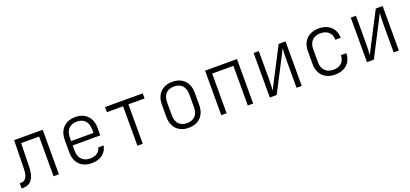

<svg xmlns="http://www.w3.org/2000/svg" viewBox="22 -1389 4757 2229"><g transform="rotate(-20 2400.0 -275.0)"><path d="M34 7H53C149 7 199 -62 202 -195L209 -490H431V0H497V-550H144L137 -197C135 -104 106 -57 51 -57H34Z M901 10C1009 10 1085 -47 1099 -137H1033C1023 -82 972 -48 901 -48C814 -48 762 -104 762 -194V-260H1103V-356C1103 -479 1025 -560 901 -560C775 -560 697 -479 697 -352V-198C697 -70 775 10 901 10ZM762 -314V-356C762 -449 812 -504 901 -504C988 -504 1038 -448 1038 -356V-314Z M1467 0H1533V-487H1733V-550H1267V-487H1467Z M2100 9C2224 9 2303 -70 2303 -199V-351C2303 -480 2224 -559 2100 -559C1976 -559 1897 -480 1897 -351V-199C1897 -70 1976 9 2100 9ZM2100 -49C2014 -49 1963 -101 1963 -195V-355C1963 -448 2014 -501 2100 -501C2186 -501 2237 -448 2237 -355V-195C2237 -101 2186 -49 2100 -49Z M2503 0H2569V-490H2831V0H2897V-550H2503Z M3103 0H3188L3440 -488C3434 -450 3433 -383 3433 -329V0H3497V-550H3412L3160 -63C3166 -101 3167 -168 3167 -222V-550H3103Z M3909 10C4032 10 4112 -64 4113 -180H4047C4046 -98 3993 -50 3909 -50C3822 -50 3768 -103 3768 -194V-356C3768 -447 3822 -500 3909 -500C3993 -500 4046 -452 4047 -370H4113C4112 -486 4032 -560 3909 -560C3783 -560 3702 -481 3702 -356V-194C3702 -68 3783 10 3909 10Z M4303 0H4388L4640 -488C4634 -450 4633 -383 4633 -329V0H4697V-550H4612L4360 -63C4366 -101 4367 -168 4367 -222V-550H4303Z"/></g></svg>

Font: JetBrains Mono ExtraLight
Style: Regular
Weight: 240
Monospace: yes
Designer: Philipp Nurullin, Konstantin Bulenkov
Foundry: JetBrains
Version: Version 2.305